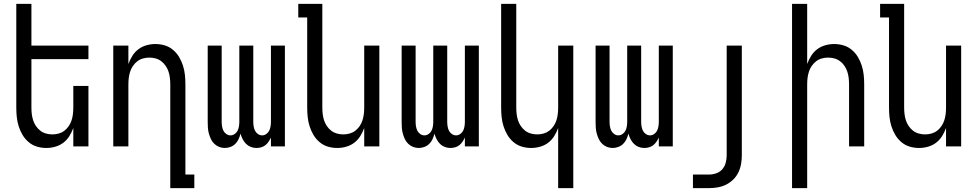

<svg xmlns="http://www.w3.org/2000/svg" viewBox="-20 -755 5040 990"><path d="M219 8Q194 8 170.5 1Q147 -6 128 -22Q109 -38 96.5 -59Q84 -80 76.5 -103.5Q69 -127 66.5 -151.5Q64 -176 64 -200V-735H142V-520H436V-450H142V-200Q142 -183 144 -166.5Q146 -150 151 -134.5Q156 -119 165.5 -105Q175 -91 188 -81Q201 -71 217 -66.5Q233 -62 250 -62Q267 -62 283 -66.5Q299 -71 312 -81Q325 -91 334.5 -105Q344 -119 349 -134.5Q354 -150 356 -166.5Q358 -183 358 -200V-312H436V0H358V-95Q350 -73 337.5 -53Q325 -33 306.5 -19Q288 -5 265 1.5Q242 8 219 8Z M858 215V-320Q858 -337 856 -353.5Q854 -370 849 -385.5Q844 -401 834.5 -415Q825 -429 812 -439Q799 -449 783 -453.5Q767 -458 750 -458Q733 -458 717 -453.5Q701 -449 688 -439Q675 -429 665.5 -415Q656 -401 651 -385.5Q646 -370 644 -353.5Q642 -337 642 -320V0H564V-520H642V-425Q650 -447 662.5 -467Q675 -487 693.5 -501Q712 -515 735 -521.5Q758 -528 781 -528Q806 -528 829.5 -521Q853 -514 872 -498Q891 -482 903.5 -461Q916 -440 923.5 -416.5Q931 -393 933.5 -368.5Q936 -344 936 -320V145H982V215Z M1139 8Q1124 8 1110 2.5Q1096 -3 1085 -13.5Q1074 -24 1067.5 -38Q1061 -52 1057 -66.5Q1053 -81 1052 -96Q1051 -111 1051 -126V-520H1123V-126Q1123 -115 1125 -103Q1127 -91 1132 -81Q1137 -71 1147 -64Q1157 -57 1168 -57Q1180 -57 1190 -64Q1200 -71 1205 -81Q1210 -91 1212 -103Q1214 -115 1214 -126V-520H1286V-126Q1286 -115 1288 -103Q1290 -91 1295 -81Q1300 -71 1310 -64Q1320 -57 1332 -57Q1343 -57 1353 -64Q1363 -71 1368 -81Q1373 -91 1375 -103Q1377 -115 1377 -126V-520H1449V0H1377V-46Q1372 -35 1365 -24.5Q1358 -14 1348.5 -6.5Q1339 1 1327 4.5Q1315 8 1302 8Q1287 8 1273 2.5Q1259 -3 1248.5 -13.5Q1238 -24 1231 -38Q1224 -52 1220 -66Q1217 -52 1210.5 -38Q1204 -24 1193.5 -13.5Q1183 -3 1168.5 2.5Q1154 8 1139 8Z M1719 8Q1694 8 1670.5 1Q1647 -6 1628 -22Q1609 -38 1596.5 -59Q1584 -80 1576.5 -103.5Q1569 -127 1566.5 -151.5Q1564 -176 1564 -200V-665H1518V-735H1642V-200Q1642 -183 1644 -166.5Q1646 -150 1651 -134.5Q1656 -119 1665.5 -105Q1675 -91 1688 -81Q1701 -71 1717 -66.5Q1733 -62 1750 -62Q1767 -62 1783 -66.5Q1799 -71 1812 -81Q1825 -91 1834.5 -105Q1844 -119 1849 -134.5Q1854 -150 1856 -166.5Q1858 -183 1858 -200V-520H1936V0H1858V-95Q1850 -73 1837.5 -53Q1825 -33 1806.5 -19Q1788 -5 1765 1.5Q1742 8 1719 8Z M2139 8Q2124 8 2110 2.5Q2096 -3 2085 -13.5Q2074 -24 2067.5 -38Q2061 -52 2057 -66.5Q2053 -81 2052 -96Q2051 -111 2051 -126V-520H2123V-126Q2123 -115 2125 -103Q2127 -91 2132 -81Q2137 -71 2147 -64Q2157 -57 2168 -57Q2180 -57 2190 -64Q2200 -71 2205 -81Q2210 -91 2212 -103Q2214 -115 2214 -126V-520H2286V-126Q2286 -115 2288 -103Q2290 -91 2295 -81Q2300 -71 2310 -64Q2320 -57 2332 -57Q2343 -57 2353 -64Q2363 -71 2368 -81Q2373 -91 2375 -103Q2377 -115 2377 -126V-520H2449V0H2377V-46Q2372 -35 2365 -24.5Q2358 -14 2348.5 -6.5Q2339 1 2327 4.5Q2315 8 2302 8Q2287 8 2273 2.5Q2259 -3 2248.5 -13.5Q2238 -24 2231 -38Q2224 -52 2220 -66Q2217 -52 2210.5 -38Q2204 -24 2193.5 -13.5Q2183 -3 2168.5 2.5Q2154 8 2139 8Z M2858 215V-95Q2850 -73 2837.5 -53Q2825 -33 2806.5 -19Q2788 -5 2765 1.5Q2742 8 2719 8Q2694 8 2670.5 1Q2647 -6 2628 -22Q2609 -38 2596.5 -59Q2584 -80 2576.5 -103.5Q2569 -127 2566.5 -151.5Q2564 -176 2564 -200V-735H2642V-200Q2642 -183 2644 -166.5Q2646 -150 2651 -134.5Q2656 -119 2665.5 -105Q2675 -91 2688 -81Q2701 -71 2717 -66.5Q2733 -62 2750 -62Q2767 -62 2783 -66.5Q2799 -71 2812 -81Q2825 -91 2834.5 -105Q2844 -119 2849 -134.5Q2854 -150 2856 -166.5Q2858 -183 2858 -200V-520H2936V215Z M3139 8Q3124 8 3110 2.5Q3096 -3 3085 -13.5Q3074 -24 3067.5 -38Q3061 -52 3057 -66.5Q3053 -81 3052 -96Q3051 -111 3051 -126V-520H3123V-126Q3123 -115 3125 -103Q3127 -91 3132 -81Q3137 -71 3147 -64Q3157 -57 3168 -57Q3180 -57 3190 -64Q3200 -71 3205 -81Q3210 -91 3212 -103Q3214 -115 3214 -126V-520H3286V-126Q3286 -115 3288 -103Q3290 -91 3295 -81Q3300 -71 3310 -64Q3320 -57 3332 -57Q3343 -57 3353 -64Q3363 -71 3368 -81Q3373 -91 3375 -103Q3377 -115 3377 -126V-520H3449V0H3377V-46Q3372 -35 3365 -24.5Q3358 -14 3348.5 -6.5Q3339 1 3327 4.5Q3315 8 3302 8Q3287 8 3273 2.5Q3259 -3 3248.5 -13.5Q3238 -24 3231 -38Q3224 -52 3220 -66Q3217 -52 3210.5 -38Q3204 -24 3193.5 -13.5Q3183 -3 3168.5 2.5Q3154 8 3139 8Z M3553 215V145H3636Q3655 145 3673.5 138.5Q3692 132 3704.5 117.5Q3717 103 3722 84Q3727 65 3727 46V-520H3805V46Q3805 69 3801 91.5Q3797 114 3787 134.5Q3777 155 3760.5 171Q3744 187 3724 197Q3704 207 3681.5 211Q3659 215 3636 215Z M4064 215V-735H4142V-425Q4150 -447 4162.5 -467Q4175 -487 4193.5 -501Q4212 -515 4235 -521.5Q4258 -528 4281 -528Q4306 -528 4329.5 -521Q4353 -514 4372 -498Q4391 -482 4403.5 -461Q4416 -440 4423.5 -416.5Q4431 -393 4433.5 -368.5Q4436 -344 4436 -320V0H4358V-320Q4358 -337 4356 -353.5Q4354 -370 4349 -385.5Q4344 -401 4334.5 -415Q4325 -429 4312 -439Q4299 -449 4283 -453.5Q4267 -458 4250 -458Q4233 -458 4217 -453.5Q4201 -449 4188 -439Q4175 -429 4165.5 -415Q4156 -401 4151 -385.5Q4146 -370 4144 -353.5Q4142 -337 4142 -320V215Z M4719 8Q4694 8 4670.5 1Q4647 -6 4628 -22Q4609 -38 4596.5 -59Q4584 -80 4576.5 -103.5Q4569 -127 4566.5 -151.5Q4564 -176 4564 -200V-665H4518V-735H4642V-200Q4642 -183 4644 -166.5Q4646 -150 4651 -134.5Q4656 -119 4665.5 -105Q4675 -91 4688 -81Q4701 -71 4717 -66.5Q4733 -62 4750 -62Q4767 -62 4783 -66.5Q4799 -71 4812 -81Q4825 -91 4834.5 -105Q4844 -119 4849 -134.5Q4854 -150 4856 -166.5Q4858 -183 4858 -200V-520H4936V0H4858V-95Q4850 -73 4837.5 -53Q4825 -33 4806.5 -19Q4788 -5 4765 1.5Q4742 8 4719 8Z"/></svg>

Font: Iosevka Custom
Style: Regular
Weight: 400
Monospace: yes
Designer: Belleve Invis
Foundry: Belleve Invis
Version: Version 32.5.0; ttfautohint (v1.8.4)